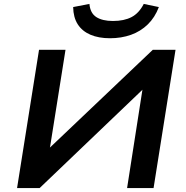

<svg xmlns="http://www.w3.org/2000/svg" viewBox="-20 -959 950 979"><path d="M67 0 179 -705H314L235 -208L234 -206L759 -705H875L763 0H628L706 -500L707 -502L182 0ZM541 -764Q483 -764 441 -782Q399 -800 376.5 -835Q354 -870 353 -923L436 -939Q440 -892 471 -872Q502 -852 556 -852Q613 -852 651 -872Q689 -892 713 -939L790 -923Q770 -870 733.5 -834.5Q697 -799 648 -781.5Q599 -764 541 -764Z"/></svg>

Font: Nunito Sans 7pt SemiExpanded
Style: Bold Italic
Weight: 700
Width: 6
Italic angle: -9°
Designer: Vernon Adams
Foundry: Vernon Adams
Version: Version 3.101;gftools[0.9.27]